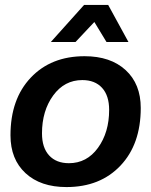

<svg xmlns="http://www.w3.org/2000/svg" viewBox="-20 -756 619 786"><path d="M262.2 -87.9Q335.4 -87.9 381.1 -150.9Q426.8 -213.9 426.8 -306.2Q426.8 -364.7 397.7 -396.5Q368.7 -428.2 316.9 -428.2Q243.7 -428.2 197.8 -365.2Q151.9 -302.2 151.9 -210Q151.9 -151.4 181.2 -119.6Q210.4 -87.9 262.2 -87.9ZM252 9.8Q146 9.8 84.5 -47.1Q22.9 -104 22.9 -202.1Q22.9 -350.6 106 -438.2Q189 -525.9 326.2 -525.9Q432.6 -525.9 494.4 -469Q556.2 -412.1 556.2 -314Q556.2 -165.5 473.1 -77.9Q390.1 9.8 252 9.8ZM505.9 -584H416L366.2 -666L289.1 -584H188L324.2 -735.8H422.9Z"/></svg>

Font: Creato Display
Style: Bold Italic
Weight: 700
Italic angle: -10°
Version: Version 1.000